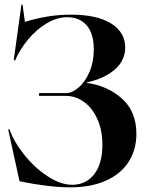

<svg xmlns="http://www.w3.org/2000/svg" viewBox="-20 -790 631 825"><path d="M64 -11 15 -234H21Q40 -180 85 -124Q130 -68 185.5 -32Q241 4 290 4Q349 4 384.5 -41Q420 -86 420 -168Q420 -230 398.5 -278Q377 -326 341 -352Q305 -378 263 -378H148V-390H264Q290 -390 318 -414Q346 -438 364.5 -481Q383 -524 383 -577Q383 -646 352.5 -681Q322 -716 269 -716Q224 -716 179.5 -689Q135 -662 100 -619.5Q65 -577 45 -531H39L72 -770H77L87 -696Q186 -727 285 -727Q397 -727 457.5 -689Q518 -651 518 -586Q518 -530 473 -491Q428 -452 353 -436V-434Q444 -421 505 -365.5Q566 -310 566 -215Q566 -147 533 -95Q500 -43 435.5 -14Q371 15 282 15Q192 15 64 -11Z"/></svg>

Font: Nyght Serif Medium
Style: Regular
Weight: 500
Designer: Maksym Kobuzan
Version: Version 0.410